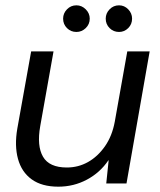

<svg xmlns="http://www.w3.org/2000/svg" viewBox="-20 -689 601 721"><path d="M199 12Q137 12 99 -15.5Q61 -43 47.5 -92.5Q34 -142 45 -206L97 -496H181L131 -215Q118 -141 141.5 -100.5Q165 -60 231 -60Q274 -60 310.5 -80.5Q347 -101 374 -139.5Q401 -178 411 -232L458 -496H542L455 0H379L388 -87H387Q356 -41 306.5 -14.5Q257 12 199 12ZM267 -569Q246 -569 231.5 -583.5Q217 -598 217 -619Q217 -639 231.5 -654Q246 -669 267 -669Q287 -669 302 -654Q317 -639 317 -619Q317 -598 302 -583.5Q287 -569 267 -569ZM427 -569Q406 -569 391.5 -583.5Q377 -598 377 -619Q377 -639 391.5 -654Q406 -669 427 -669Q447 -669 461.5 -654Q476 -639 476 -619Q476 -598 461.5 -583.5Q447 -569 427 -569Z"/></svg>

Font: DM Sans 28pt
Style: Italic
Weight: 400
Italic angle: -10°
Version: Version 4.004;gftools[0.9.30]